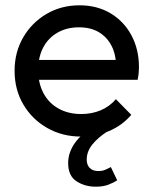

<svg xmlns="http://www.w3.org/2000/svg" viewBox="-20 -505 576 724"><path d="M286 10Q215 10 158 -22.5Q101 -55 68 -111Q35 -167 35 -238Q35 -308 67.5 -364Q100 -420 155.5 -452.5Q211 -485 280 -485Q346 -485 396.5 -455Q447 -425 475.5 -372Q504 -319 504 -252Q504 -242 503 -230.5Q502 -219 499 -204H98V-279H451L418 -250Q418 -298 401 -331.5Q384 -365 353 -383.5Q322 -402 278 -402Q232 -402 197 -382Q162 -362 143 -326Q124 -290 124 -241Q124 -191 144 -153.5Q164 -116 201 -95.5Q238 -75 286 -75Q326 -75 359.5 -89Q393 -103 417 -131L475 -72Q441 -32 391.5 -11Q342 10 286 10ZM341 199Q300 199 268.5 178.5Q237 158 237 110Q237 70 262.5 34Q288 -2 337 -29L386 -10Q350 13 328.5 39.5Q307 66 307 97Q307 117 318.5 128.5Q330 140 351 140Q366 140 377.5 135Q389 130 398 125L422 175Q408 184 388.5 191.5Q369 199 341 199Z"/></svg>

Font: Outfit Thin
Style: Regular
Weight: 400
Version: Version 1.100;gftools[0.9.27]